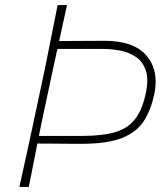

<svg xmlns="http://www.w3.org/2000/svg" viewBox="-20 -733 650 753"><path d="M56 0Q69.5 -61.5 81.8 -117Q94 -172.5 108 -237.5L158 -472.5Q171 -538.5 182.5 -595.8Q194 -653 206 -713H243Q235 -676.5 227.2 -642Q219.5 -607.5 212 -572Q234.5 -572 278.2 -572.5Q322 -573 390 -573Q505.5 -573 555 -514.2Q604.5 -455.5 585 -363Q572 -302 544.2 -258.5Q516.5 -215 459 -192Q401.5 -169 299 -169Q274.5 -169 242.2 -169.2Q210 -169.5 178.8 -169.8Q147.5 -170 126.5 -170Q118 -125.5 110 -85.2Q102 -45 93 0ZM140 -237Q136 -217 132.5 -200H302Q381 -200 431 -214.5Q481 -229 509.5 -265.5Q538 -302 552 -368Q563.5 -423.5 551.5 -457.8Q539.5 -492 512.5 -510Q485.5 -528 451.8 -534.5Q418 -541 386 -541H205Q201.5 -524.5 197.8 -507.5Q194 -490.5 190 -472.5Z"/></svg>

Font: Commissioner Loud Thin
Style: Italic
Weight: 100
Italic angle: -12°
Designer: Kostas Bartsokas
Foundry: Kostas Bartsokas
Version: Version 1.000; ttfautohint (v1.8.3)